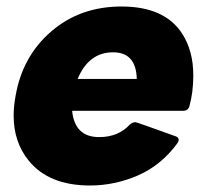

<svg xmlns="http://www.w3.org/2000/svg" viewBox="-20 -561 640 591"><path d="M257 10Q130 10 68 -67Q22 -124 22 -205Q22 -234 28 -266Q49 -388 138 -464.5Q227 -541 354 -541Q487 -541 541 -457Q575 -404 575 -329Q575 -277 563 -234Q559 -220 544 -220H202Q210 -139 285 -139Q344 -139 379 -177Q388 -185 397 -185Q400 -185 522 -141Q530 -137 530 -131Q530 -126 526 -120Q476 -52 404.5 -21Q333 10 257 10ZM401 -318Q399 -400 328 -400Q253 -400 219 -318Z"/></svg>

Font: YamahaIndonesia935. App XBold
Style: Italic
Weight: 800
Italic angle: -10°
Designer: Dalton Maag Ltd
Foundry: Dalton Maag Ltd
Version: Version 1.002; January 01, 2024; Regular/Italic